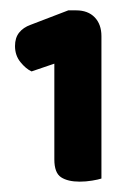

<svg xmlns="http://www.w3.org/2000/svg" viewBox="-20 -719 260 371"><path d="M85 -596 41 -581Q30 -586 19.5 -599Q9 -612 9 -630Q9 -646 17 -656Q25 -666 39 -671L112 -699H127Q150 -699 163 -685.5Q176 -672 176 -649V-374Q170 -372 158 -370Q146 -368 134 -368Q111 -368 98 -376.5Q85 -385 85 -411Z"/></svg>

Font: Baloo Chettan 2
Style: Bold
Weight: 700
Designer: Maithili Shingre, Unnati Kotecha and Ek Type
Foundry: Ek Type
Version: Version 1.640;hotconv 1.0.111;makeotfexe 2.5.65597; ttfautoh